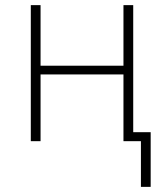

<svg xmlns="http://www.w3.org/2000/svg" viewBox="-20 -550 640 748"><path d="M529 178H567V-35H499V-530H461V-294H138V-530H100V0H138V-260H461V0H529Z"/></svg>

Font: Noto Sans Mono ExtraLight
Style: Regular
Weight: 200
Designer: Monotype Design Team
Foundry: Monotype Imaging Inc.
Version: Version 2.014